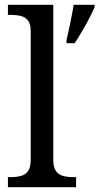

<svg xmlns="http://www.w3.org/2000/svg" viewBox="-20 -780 414 800"><path d="M13 0V-42H26Q49 -42 67.5 -47Q86 -52 97 -67.5Q108 -83 108 -114V-650Q108 -680 96.5 -694.5Q85 -709 66.5 -713.5Q48 -718 26 -718H13V-760H202V-114Q202 -83 213 -67.5Q224 -52 243 -47Q262 -42 284 -42H297V0ZM257 -613Q265 -646 273 -685Q281 -724 287 -760H374V-750Q365 -729 351 -702Q337 -675 321 -648Q305 -621 291 -600H257Z"/></svg>

Font: Noto Serif Test
Style: Regular
Weight: 400
Version: Version 1.000